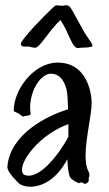

<svg xmlns="http://www.w3.org/2000/svg" viewBox="-20 -669 412 727"><path d="M327 -286C325 -323 307 -432 198 -432C109 -432 32 -331 32 -250C32 -245 45 -244 55 -236C66 -228 65 -226 72 -229C80 -232 97 -230 96 -239C95 -247 94 -255 94 -263C95 -331 136 -390 173 -390C201 -390 222 -370 232 -330C235 -318 237 -290 238 -255C160 -232 18 -162 8 -38C7 -26 19 -7 51 25C59 32 75 38 95 38C135 38 192 15 235 -66C236 -38 240 -7 245 1C249 10 265 18 276 24C282 27 283 16 298 26C306 31 319 17 316 11C313 5 324 -3 315 -20C307 -35 304 -56 304 -79C304 -148 329 -241 327 -286ZM239 -151C212 -100 132 17 72 -7C61 -11 52 -43 101 -102C143 -153 199 -185 239 -199ZM178 -638C149 -611 59 -519 59 -503C59 -487 84 -495 92 -492C95 -491 109 -488 113 -488C131 -488 169 -558 209 -593C242 -545 252 -487 275 -487C284 -488 292 -489 303 -489C310 -489 330 -491 330 -495C330 -507 313 -521 292 -560C246 -642 252 -636 240 -647C238 -649 228 -649 227 -649C225 -649 218 -647 216 -647C213 -647 197 -649 194 -649C189 -649 183 -642 178 -638Z"/></svg>

Font: Oregano
Style: Regular
Weight: 400
Designer: Astigmatic (AOETI)
Foundry: Astigmatic (AOETI)
Version: Version 1.000